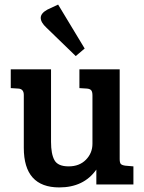

<svg xmlns="http://www.w3.org/2000/svg" viewBox="-20 -806 631 839"><path d="M563 -79V0H401V-65Q346 13 239 13Q84 13 84 -160V-391Q84 -418 59 -419L27 -421V-503H203V-186Q203 -133 218 -106Q233 -79 280 -79Q327 -79 355.5 -108Q384 -137 384 -178V-389Q384 -405 378.5 -411.5Q373 -418 359 -419L327 -421V-503H503V-111Q503 -95 508 -89.5Q513 -84 528 -82ZM234 -786 350 -594 311 -561 183 -685Q158 -708 158 -728Q158 -748 187 -764Z"/></svg>

Font: Bree Serif
Style: Regular
Weight: 400
Designer: Veronika Burian, Jos Scaglione
Foundry: TypeTogether
Version: Version 1.002